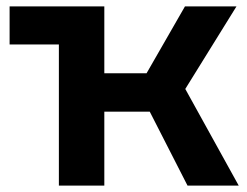

<svg xmlns="http://www.w3.org/2000/svg" viewBox="-20 -580 772 600"><path d="M10 -441V-560H306V-351H438L558 -560H719L559 -302L726 0H566L448 -231H306V0H164V-441Z"/></svg>

Font: Tektur SemiBold
Style: Regular
Weight: 600
Designer: Adam Jagosz
Foundry: Adam Jagosz
Version: Version 1.005;gftools[0.9.30]